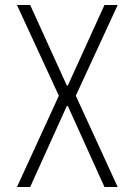

<svg xmlns="http://www.w3.org/2000/svg" viewBox="-20 -750 540 770"><path d="M48 0 216 -366 48 -730H101L248 -407H252L399 -730H452L284 -366L452 0H399L252 -325H248L101 0Z"/></svg>

Font: M PLUS Code Latin Light
Style: Regular
Weight: 300
Designer: Coji Morishita
Foundry: UNDERFOREST DESIGN
Version: Version 1.002; ttfautohint (v1.8.3)